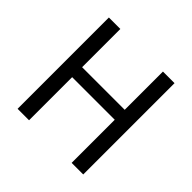

<svg xmlns="http://www.w3.org/2000/svg" viewBox="-181 -911 1090 1090"><g transform="rotate(45 364.0 -366.5)"><path d="M101 0H193V-346H535V0H628V-733H535V-426H193V-733H101Z"/></g></svg>

Font: Noto Sans CJK JP
Style: Regular
Weight: 400
Designer: Ryoko NISHIZUKA 西塚涼子 (kana, bopomofo & ideographs); Paul D. Hunt (Latin, Greek & Cyrillic); Sandoll Communications 산돌커뮤니
Foundry: Adobe
Version: Version 2.004;hotconv 1.0.118;makeotfexe 2.5.65603